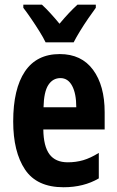

<svg xmlns="http://www.w3.org/2000/svg" viewBox="-20 -786 497 816"><path d="M233.9 -556.2Q326.2 -556.2 375.5 -489.3Q424.8 -422.4 424.8 -309.1V-235.8H164.1Q165 -164.1 190.4 -130.1Q215.8 -96.2 268.1 -96.2Q302.7 -96.2 333.7 -105.2Q364.7 -114.3 399.9 -136.2V-27.8Q335.9 9.8 250 9.8Q136.7 9.8 86.4 -65.4Q36.1 -140.6 36.1 -270Q36.1 -408.2 85.9 -482.2Q135.7 -556.2 233.9 -556.2ZM236.8 -454.1Q204.6 -454.1 185.5 -425Q166.5 -396 165 -330.1H304.2Q304.2 -388.2 286.6 -421.1Q269 -454.1 236.8 -454.1ZM173.8 -606Q164.6 -625.5 147.7 -652.6Q130.9 -679.7 112.3 -706.8Q93.8 -733.9 79.1 -752.9V-766.1H158.2Q174.8 -751 193.8 -730.2Q212.9 -709.5 232.9 -685.1Q255.9 -712.4 273.2 -730.7Q290.5 -749 309.1 -766.1H387.2V-752.9Q373 -733.9 355 -707.5Q336.9 -681.2 320.3 -654.1Q303.7 -627 293 -606Z"/></svg>

Font: Open Sans Condensed
Style: Bold
Weight: 700
Width: 3
Designer: Monotype Design Team
Foundry: Monotype Imaging Inc.
Version: Version 3.003; ttfautohint (v1.8.4)